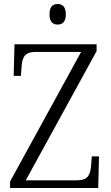

<svg xmlns="http://www.w3.org/2000/svg" viewBox="-20 -934 550 954"><path d="M267 -812C289 -812 307 -824 307 -863C307 -902 289 -914 267 -914C243 -914 226 -902 226 -863C226 -824 243 -812 267 -812ZM30 0H468L472 -157H436L433 -114C429 -65 417 -38 362 -38H108L460 -680V-714H52L48 -557H84L87 -600C90 -648 102 -676 156 -676H383L30 -32Z"/></svg>

Font: Noto Serif Khmer SemiCondensed Light
Style: Regular
Weight: 300
Width: 4
Designer: Danh Hong and the Monotype Design Team
Foundry: Monotype Imaging Inc.
Version: Version 2.004